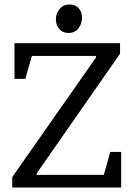

<svg xmlns="http://www.w3.org/2000/svg" viewBox="-20 -842 599 862"><path d="M35 0V-47L411 -584V-591H123L94 -488H45V-648H519V-601L145 -64V-57H446L475 -160H524V0ZM287 -694Q262 -694 246.5 -711.5Q231 -729 231 -756Q231 -782 248 -802Q265 -822 292 -822Q317 -822 332.5 -806Q348 -790 348 -762Q348 -735 332 -714.5Q316 -694 287 -694Z"/></svg>

Font: Faustina Light
Style: Regular
Weight: 400
Version: Version 1.200